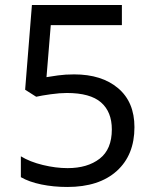

<svg xmlns="http://www.w3.org/2000/svg" viewBox="-20 -734 612 764"><path d="M275 -438Q385 -438 450 -383Q515 -328 515 -228Q515 -117 444.5 -53.5Q374 10 248 10Q193 10 144.5 0Q96 -10 63 -29V-112Q99 -90 150.5 -77.5Q202 -65 249 -65Q328 -65 376.5 -102.5Q425 -140 425 -219Q425 -289 382 -326.5Q339 -364 246 -364Q218 -364 182 -359Q146 -354 124 -349L80 -377L107 -714H465V-634H182L165 -427Q182 -430 211 -434Q240 -438 275 -438Z"/></svg>

Font: Go Noto Current
Style: Regular
Weight: 400
Designer: Monotype Design Team
Foundry: Monotype Imaging Inc.
Version: Version 2.007; ttfautohint (v1.8) -l 8 -r 50 -G 200 -x 14 -D